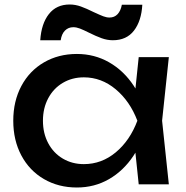

<svg xmlns="http://www.w3.org/2000/svg" viewBox="-20 -820 827 854"><path d="M575 -210 601 -283 575 -355 597 -566H731L701 -283L731 0H597ZM322 14Q240 14 175.5 -23.5Q111 -61 75 -128.5Q39 -196 39 -283Q39 -370 75 -437.5Q111 -505 175.5 -542.5Q240 -580 322 -580Q400 -580 465 -543Q530 -506 574.5 -439Q619 -372 637 -283Q618 -194 573.5 -127Q529 -60 464.5 -23Q400 14 322 14ZM353 -90Q432 -90 495 -142.5Q558 -195 591 -283Q558 -370 494.5 -423Q431 -476 353 -476Q301 -476 259.5 -451.5Q218 -427 194.5 -383Q171 -339 171 -283Q171 -227 194.5 -183Q218 -139 259.5 -114.5Q301 -90 353 -90ZM290 -800Q315 -800 340 -791Q365 -782 397 -766Q425 -753 439.5 -747.5Q454 -742 467 -742Q489 -742 503 -757Q517 -772 522 -799H613Q609 -727 576 -684Q543 -641 482 -641Q457 -641 432 -650Q407 -659 375 -675Q351 -687 335.5 -693Q320 -699 306 -699Q284 -699 269 -684Q254 -669 250 -641H159Q164 -715 197.5 -757.5Q231 -800 290 -800Z"/></svg>

Font: Unbounded Variable
Style: Regular
Weight: 400
Designer: Luke Prowse, Jean-Baptiste Morizot, Fátima Lázaro, Florian Runge
Foundry: NaN
Version: Version 1.600;FEAKit 1.0